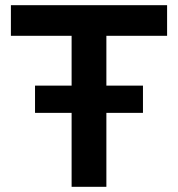

<svg xmlns="http://www.w3.org/2000/svg" viewBox="-20 -720 686 740"><path d="M115 -390H256V-582H22V-700H624V-582H390V-390H531V-285H390V0H256V-285H115Z"/></svg>

Font: Rosa Sans SemiBold
Style: Regular
Weight: 600
Designer: Pentagram / MCKL
Foundry: Pentagram / MCKL
Version: Version 1.005;September 16, 2019;FontCreator 11.5.0.2425 64-